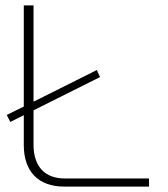

<svg xmlns="http://www.w3.org/2000/svg" viewBox="-20 -690 623 710"><path d="M5 -265 18 -239 68 -264V-153C68 -56 122 0 217 0H531V-30H220C145 -30 104 -75 104 -155V-282L350 -405L338 -431L104 -314V-670H68V-296Z"/></svg>

Font: LT Wave Alt Thin
Style: Regular
Weight: 100
Designer: Daniel Lyons
Version: Version 2.5 (Glyphs App)